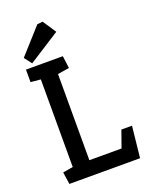

<svg xmlns="http://www.w3.org/2000/svg" viewBox="-167 -999 844 1085"><g transform="rotate(-20 255.5 -457.0)"><path d="M56.8 0 46.1 -72.8 107.3 -83.4V-610.2L47.2 -615.8V-691H268.8L278.6 -616.7L208.8 -605.5V-87.4H402.1L438.1 -188.3H501.9L481.9 0ZM92.6 -712.3 58 -757.1 195 -909.6 228.1 -913.6 281.3 -833.3Z"/></g></svg>

Font: Kreon Light
Style: Regular
Weight: 300
Designer: Julia Petretta
Foundry: Julia Petretta and Eli Heuer
Version: Version 2.002